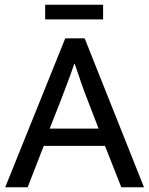

<svg xmlns="http://www.w3.org/2000/svg" viewBox="-20 -792 630 812"><path d="M256 -630H338L589 0H493L424 -175H165L97 0H2ZM190 -248H397L355 -357Q338 -400 324 -440Q310 -480 296 -522H294Q280 -480 265 -441Q250 -402 233 -357ZM416 -772V-710H171V-772Z"/></svg>

Font: Mukta Mahee
Style: Regular
Weight: 400
Designer: Shuchita Grover, Noopur Datye, Girish Dalvi, Yashodeep Gholap
Foundry: Ek Type
Version: Version 2.538;PS 1.000;hotconv 16.6.51;makeotf.lib2.5.65220;